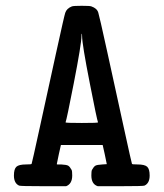

<svg xmlns="http://www.w3.org/2000/svg" viewBox="-20 -643 565 662"><path d="M454 -76Q479 -76 487.5 -68Q496 -60 496 -38Q496 -11 478 -3Q474 -1 395 -1H317Q295 -8 295 -38Q295 -53 297 -57Q303 -68 308.5 -71.5Q314 -75 333 -76L348 -77V-78Q348 -80 341 -112L334 -143H190L183 -112Q176 -80 176 -78Q175 -76 178 -76Q180 -76 191 -76Q210 -75 215.5 -71.5Q221 -68 227 -57Q229 -53 229 -38Q229 -9 208 -1H129Q50 -1 46 -3Q28 -11 28 -38Q28 -60 36.5 -68Q45 -76 70 -76Q89 -76 89 -78Q90 -79 117.5 -205Q145 -331 173.5 -461Q202 -591 205 -599Q210 -614 228 -621Q234 -623 262 -623Q290 -623 295 -621Q315 -614 319 -599Q322 -591 350.5 -461Q379 -331 406.5 -205Q434 -79 435 -78Q435 -76 454 -76ZM263 -519Q263 -526 262 -527Q261 -527 261 -520Q261 -492 234 -354Q210 -231 206 -221Q206 -219 262 -219Q318 -219 318 -221Q314 -231 290 -354Q263 -491 263 -519Z"/></svg>

Font: MathJax_Typewriter
Style: Regular
Weight: 400
Version: Version 1.1